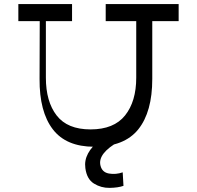

<svg xmlns="http://www.w3.org/2000/svg" viewBox="-20 -720 967 942"><path d="M727.1 -332.8Q727.1 -171.2 658.6 -85.6Q590 0 442.2 0Q304.4 0 238.8 -86Q173.1 -172 174.1 -332.8L175.1 -660.5H205.1V-339Q205.1 -221.6 258 -153.4Q310.9 -85.1 424.2 -85.1Q538.9 -85.1 593.6 -153.7Q648.4 -222.2 648.4 -339V-660.5H727.1ZM856.5 -616.4H498.6V-700H856.5ZM333.5 -616.4H70V-700H333.5ZM566 -27.5Q458 32.5 473 92.5Q481 125.5 514.7 131.4Q548.4 137.2 582 125.5L585.8 191.8Q559.1 201.2 517.6 201.8Q476.1 202.4 440.9 180.6Q405.8 158.8 398.8 104.9Q393.5 67.4 411.8 33.1Q430.1 -1.2 466 -27.5Z"/></svg>

Font: Space Cowgirl
Style: Regular
Weight: 400
Designer: Valery Marier
Foundry: Valery Marier
Version: Version 1.000